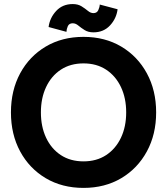

<svg xmlns="http://www.w3.org/2000/svg" viewBox="-20 -918 828 951"><path d="M34.2 -361.3Q34.2 -470.2 79.8 -554.7Q125.5 -639.2 206.5 -687.3Q287.6 -735.4 393.6 -735.4Q499.5 -735.4 580.6 -687.3Q661.6 -639.2 707.5 -554.7Q753.4 -470.2 753.4 -361.3Q753.4 -252.4 707.5 -168Q661.6 -83.5 580.6 -35.4Q499.5 12.7 393.6 12.7Q287.6 12.7 206.5 -35.4Q125.5 -83.5 79.8 -168Q34.2 -252.4 34.2 -361.3ZM182.6 -361.3Q182.6 -290.5 208.3 -235.8Q233.9 -181.2 281.2 -149.9Q328.6 -118.7 393.6 -118.7Q458.5 -118.7 505.9 -149.9Q553.2 -181.2 579.1 -235.8Q605 -290.5 605 -361.3Q605 -432.1 579.1 -486.8Q553.2 -541.5 505.9 -572.8Q458.5 -604 393.6 -604Q328.6 -604 281.2 -572.8Q233.9 -541.5 208.3 -486.8Q182.6 -432.1 182.6 -361.3ZM309.1 -760.3 220.7 -784.2Q226.6 -829.6 258.3 -863.8Q290 -897.9 340.3 -897.9Q366.2 -897.9 384 -886.7Q401.9 -875.5 415.3 -864.3Q428.7 -853 442.9 -853Q460 -853 466.8 -867.7Q473.6 -882.3 474.1 -895.5L562.5 -872.1Q556.6 -826.2 524.9 -792Q493.2 -757.8 442.9 -757.8Q417 -757.8 399.2 -769Q381.3 -780.3 367.9 -791.5Q354.5 -802.7 340.3 -802.7Q322.3 -802.7 315.9 -788.3Q309.6 -773.9 309.1 -760.3Z"/></svg>

Font: Giphurs
Style: Bold
Weight: 700
Version: Version 0.920; ttfautohint (v1.8.4.7-5d5b)